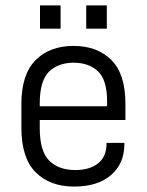

<svg xmlns="http://www.w3.org/2000/svg" viewBox="-20 -684 543 710"><path d="M204.1 -664.1V-578.1H127.9V-664.1ZM375 -664.1V-578.1H298.8V-664.1ZM127 -210Q127 -125 162.1 -89.8Q196.8 -55.2 258.8 -55.2Q312.5 -55.2 344.2 -81.1Q374 -106.4 374 -152.8V-155.8H439.9V-150.9Q439.9 -79.6 391.1 -37.1Q341.8 5.9 253.9 5.9Q164.6 5.9 111.8 -46.9Q59.1 -99.6 59.1 -211.9V-299.8Q59.1 -409.2 111.8 -461.9Q164.1 -514.2 252 -514.2Q339.8 -514.2 392.1 -461.9Q443.8 -410.2 443.8 -299.8V-240.2H127ZM161.1 -418.9Q127 -384.8 127 -301.8V-291H376V-309.1Q376 -388.2 342.8 -419.9Q309.1 -452.1 252 -452.1Q195.8 -452.1 161.1 -418.9Z"/></svg>

Font: D-DIN-PRO
Style: Regular
Weight: 400
Designer: Charles Nix
Foundry: Datto Inc.
Version: Version 1.000;hotconv 1.0.109;makeotfexe 2.5.65596